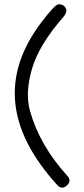

<svg xmlns="http://www.w3.org/2000/svg" viewBox="-20 -696 392 894"><path d="M277.8 -668.5Q301.8 -647.5 274.4 -616.2Q161.6 -487.3 128.9 -375.5Q96.2 -263.7 119.6 -179.7Q164.6 -19 293.5 122.6Q314.9 146 291.5 167.5Q268.1 189 246.6 165.5Q-106.9 -222.2 171.4 -590.3Q235.4 -674.8 251.7 -675.8Q268.1 -676.8 277.8 -668.5Z"/></svg>

Font: Chilanka
Style: Regular
Weight: 400
Designer: Santhosh Thottingal <santhosh.thottingal@gmail.com>
Foundry: Swathanthra Malayalam Computing(SMC)
Version: Version 1.3; 20181103